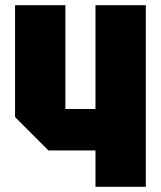

<svg xmlns="http://www.w3.org/2000/svg" viewBox="-20 -720 620 740"><path d="M542 -700V0H348V-140H167L38 -269V-700H232V-300H348V-700Z"/></svg>

Font: Tektur SemiCondensed ExtraBold
Style: Regular
Weight: 800
Width: 4
Designer: Adam Jagosz
Foundry: Adam Jagosz
Version: Version 1.005;gftools[0.9.30]